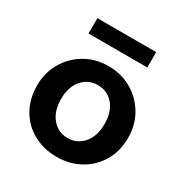

<svg xmlns="http://www.w3.org/2000/svg" viewBox="-155 -768 860 899"><g transform="rotate(30 275.0 -318.0)"><path d="M274 11Q204 11 148 -19.5Q92 -50 60 -105.5Q28 -161 28 -234Q28 -303 60.5 -358.5Q93 -414 148.5 -446.5Q204 -479 274 -479Q343 -479 399 -446.5Q455 -414 487.5 -358.5Q520 -303 520 -234Q520 -161 487.5 -106Q455 -51 399 -20Q343 11 274 11ZM274 -91Q326 -91 359 -130Q392 -169 392 -234Q392 -301 359 -339Q326 -377 274 -377Q224 -377 190.5 -339Q157 -301 157 -234Q157 -169 190 -130Q223 -91 274 -91ZM115 -564V-647H433V-564Z"/></g></svg>

Font: Inconsolata SemiExpanded ExtraBold
Style: Regular
Weight: 800
Width: 6
Monospace: yes
Designer: Raph Levien, Cyreal, Brenton Simpson
Foundry: Raph Levien, Cyreal, Google
Version: Version 3.001; ttfautohint (v1.8.2.53-6de2)